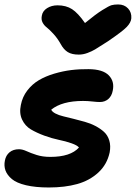

<svg xmlns="http://www.w3.org/2000/svg" viewBox="-37 -787 607 858"><path d="M491.2 -767.1Q518.6 -767.1 535.2 -749.3Q551.8 -731.4 549.8 -705.1Q548.3 -686.5 529.5 -666.7Q510.7 -647 444.8 -602.1Q402.3 -574.7 387.9 -566.2Q373.5 -557.6 354 -550.3Q334.5 -543 314.9 -543Q284.2 -543 265.9 -554.2Q247.6 -565.4 233.9 -590.8Q219.7 -616.2 201.4 -636Q183.1 -655.8 171.4 -664.8Q159.7 -673.8 153.1 -686.8Q146.5 -699.7 149.9 -716.8Q153.3 -737.8 173.3 -750.5Q193.4 -763.2 220.2 -763.2Q258.3 -763.2 284.9 -746.1Q311.5 -729 342.8 -684.1Q390.1 -723.1 420.2 -741.9Q450.2 -760.7 461.9 -763.9Q473.6 -767.1 491.2 -767.1ZM181.2 50.8Q121.6 50.8 79.3 40.8Q37.1 30.8 16.1 13.2Q-4.9 -4.4 -12.5 -25.1Q-20 -45.9 -15.1 -69.8Q-10.7 -92.8 5.6 -106.4Q22 -120.1 47.9 -120.1Q63 -120.1 81.5 -111.6Q100.1 -103 126.7 -94.5Q153.3 -85.9 188 -85.9Q278.3 -85.9 315.9 -127.9Q308.1 -137.7 282.5 -146.7Q256.8 -155.8 225.8 -162.1Q194.8 -168.5 160.9 -180.9Q127 -193.4 101.1 -208.7Q75.2 -224.1 61.8 -252.4Q48.3 -280.8 56.2 -317.9Q63 -354 85 -382.6Q106.9 -411.1 136.7 -428.7Q166.5 -446.3 205.1 -457.8Q243.7 -469.2 281.2 -473.9Q318.8 -478.5 358.9 -478Q422.4 -477.5 449 -450.4Q475.6 -423.3 466.8 -381.8Q462.4 -357.9 447 -344.5Q431.6 -331.1 409.2 -331.1Q396 -331.1 375.5 -333.5Q355 -335.9 334 -335.9Q240.2 -335.9 191.9 -296.9Q195.8 -287.6 210.7 -279.8Q225.6 -272 246.3 -267.1Q267.1 -262.2 292 -255.9Q316.9 -249.5 341.8 -242.7Q366.7 -235.8 389.2 -224.1Q411.6 -212.4 428 -197.5Q444.3 -182.6 451.4 -158.9Q458.5 -135.3 453.1 -106Q441.4 -51.8 402.3 -15.9Q363.3 20 308.1 35.4Q252.9 50.8 181.2 50.8Z"/></svg>

Font: Shantell Sans Bouncy
Style: Bold Italic
Weight: 700
Italic angle: -11.31°
Designer: Stephen Nixon, Anya Danilova, Shantell Martin
Foundry: Arrow Type
Version: Version 1.006;[9816181b4]